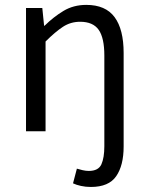

<svg xmlns="http://www.w3.org/2000/svg" viewBox="-20 -532 601 778"><path d="M348.1 225.6Q327.1 225.6 308.1 221.4Q289.1 217.3 275.9 210.9L291.5 151.4Q301.3 154.3 314.5 157.5Q327.6 160.6 339.8 160.6Q378.9 160.6 390.9 133.8Q402.8 106.9 402.8 60.5V-307.1Q402.8 -378.4 379.9 -411.1Q356.9 -443.8 304.7 -443.8Q266.1 -443.8 234.9 -423.3Q203.6 -402.8 164.6 -363.8V0H85.4V-499.5H151.4L158.7 -427.7H160.6Q196.8 -463.4 237.3 -487.8Q277.8 -512.2 329.6 -512.2Q407.7 -512.2 444.3 -462.6Q481 -413.1 481 -317.4V61.5Q481 138.2 450.9 181.9Q420.9 225.6 348.1 225.6Z"/></svg>

Font: Akatab
Style: Regular
Weight: 400
Designer: SIL Global
Foundry: SIL Global
Version: Version 4.100